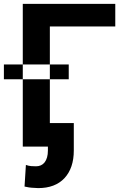

<svg xmlns="http://www.w3.org/2000/svg" viewBox="-49 -750 648 986"><path d="M207 -614V3H68V-730H543V-614ZM304 -419H-29V-343H304ZM330 23Q330 113 282 165Q234 216 147 216Q135 216 113 214Q105 214 77 208L84 97Q98 102 111 103Q120 104 136 104Q164 104 180 84Q197 62 197 23V-118H330Z"/></svg>

Font: Sinter Bold
Style: Regular
Weight: 700
Foundry: Adobe & rsms
Version: Version 1.000